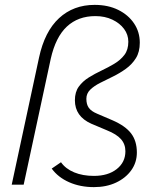

<svg xmlns="http://www.w3.org/2000/svg" viewBox="-20 -757 635 787"><path d="M365 10Q309 10 263.5 -10Q218 -30 192 -66L230 -92Q249 -65 284 -50.5Q319 -36 365 -36Q423 -36 458.5 -64Q494 -92 494 -137Q494 -166 476 -186.5Q458 -207 418 -223L354 -250Q287 -280 287 -346Q287 -380 303 -402Q319 -424 344 -439.5Q369 -455 396.5 -468Q424 -481 449 -496Q474 -511 490 -532Q506 -553 506 -586Q506 -615 488.5 -638.5Q471 -662 440.5 -676.5Q410 -691 371 -691Q300 -691 254 -648Q208 -605 188 -516L77 0H28L140 -521Q163 -628 222 -682.5Q281 -737 368 -737Q423 -737 464.5 -716.5Q506 -696 529.5 -661Q553 -626 553 -582Q553 -544 537 -518.5Q521 -493 496 -475Q471 -457 443.5 -443.5Q416 -430 391 -417.5Q366 -405 350 -389.5Q334 -374 334 -352Q334 -329 344 -315Q354 -301 378 -291L441 -264Q494 -241 517.5 -210Q541 -179 541 -132Q541 -91 518 -59Q495 -27 455.5 -8.5Q416 10 365 10Z"/></svg>

Font: Red Hat Text VF
Style: Italic
Weight: 300
Italic angle: -12°
Designer: Pentagram, MCKL
Foundry: Pentagram, MCKL
Version: Version 1.023